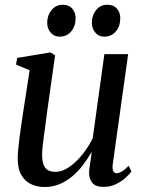

<svg xmlns="http://www.w3.org/2000/svg" viewBox="-20 -760 596 791"><path d="M164.5 10.5Q132 10.5 107 -1.8Q82 -14 67.5 -39.8Q53 -65.5 53 -107Q53 -122 55 -145Q57 -168 60.5 -194Q64 -220 67.5 -244Q71 -268 73.5 -285L102 -470.5L46 -494L51 -521.5L187.5 -544L207 -532.5L172 -284Q170 -264.5 166.8 -242.2Q163.5 -220 160.5 -197.5Q157.5 -175 155.5 -155.5Q153.5 -136 153.5 -122.5Q153.5 -96 159.8 -80.5Q166 -65 178.5 -58.5Q191 -52 209 -52Q235.5 -52 263.8 -71Q292 -90 317.8 -121.5Q343.5 -153 362 -190.5L410 -537H508L444.5 -83.5Q442 -65.5 446.2 -56Q450.5 -46.5 460 -46.5Q470 -46.5 482.2 -53.8Q494.5 -61 510 -77L521.5 -54Q514.5 -43.5 498 -28.2Q481.5 -13 458 -1.5Q434.5 10 406.5 10Q373.5 10 359.8 -7.5Q346 -25 347 -50Q347 -53 348 -62.5Q349 -72 351 -84.5Q353 -97 354.8 -109.8Q356.5 -122.5 357.5 -132L356.5 -132.5Q340.5 -104.5 320.8 -78.8Q301 -53 277 -33Q253 -13 224.8 -1.2Q196.5 10.5 164.5 10.5ZM224.5 -609Q203 -609 188.5 -626Q174 -643 174.5 -668Q175 -698 193 -719.2Q211 -740.5 238.5 -740.5Q264.5 -740.5 278.2 -723.8Q292 -707 291.5 -685Q291.5 -652.5 273.5 -630.8Q255.5 -609 224.5 -609ZM408.5 -609Q387 -609 372.5 -626Q358 -643 358.5 -668Q359 -698 376.5 -719.2Q394 -740.5 422.5 -740.5Q448.5 -740.5 462.2 -723.8Q476 -707 475.5 -685Q475.5 -652.5 457.5 -630.8Q439.5 -609 408.5 -609Z"/></svg>

Font: Merriweather 72pt
Style: Italic
Weight: 400
Italic angle: -7.8°
Version: Version 2.101